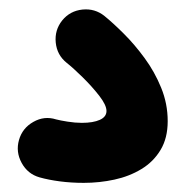

<svg xmlns="http://www.w3.org/2000/svg" viewBox="-20 -85 395 414"><path d="M114.1 -40.9Q97.5 -20.1 100.2 6.8Q102.9 33.7 123.7 50.4Q137.8 61.6 158.1 81.5Q178.3 101.4 194 121.5Q209.6 141.6 209.6 154.3Q209.6 166.9 195.3 173.4Q180.9 179.9 156.6 179.9Q142.1 179.9 125.7 177.3Q109.4 174.7 100.8 172.4Q75.4 164.4 51.8 177.9Q28.1 191.3 20.9 217Q13.7 242.4 26.7 266.3Q39.8 290.2 65.2 297.4Q84.7 302.9 109.2 306.1Q133.7 309.3 160.6 309.3Q194.5 309.3 226.7 302.3Q259 295.3 285 279.5Q310.9 263.8 326.2 238.3Q341.6 212.8 341.6 176.3Q341.6 138.7 327.5 104.2Q313.5 69.8 291.9 40.4Q270.4 11 247.1 -12.2Q223.9 -35.4 205.4 -50.4Q184.7 -67.1 157.8 -64.4Q130.9 -61.6 114.1 -40.9Z"/></svg>

Font: Mikhak VF
Style: Regular
Weight: 100
Designer: Amin Abedi
Version: Version 3.001